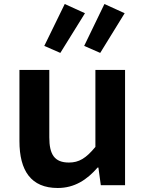

<svg xmlns="http://www.w3.org/2000/svg" viewBox="-20 -924 740 958"><path d="M201 -695 281 -660 404 -858 303 -904ZM400 -695 480 -660 602 -858 501 -904ZM77 -220C77 -72 135 14 268 14C352 14 414 -27 467 -88H471L483 0H604V-575H456V-191C409 -134 374 -113 324 -113C252 -113 226 -153 226 -239V-575H77Z"/></svg>

Font: Kawkab Mono
Style: Bold
Weight: 700
Monospace: yes
Designer: Abdullah Arif
Foundry: Abdullah Arif
Version: Version 1.000;PS 000.500;hotconv 1.0.88;makeotf.lib2.5.64775